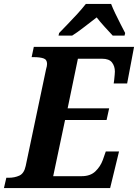

<svg xmlns="http://www.w3.org/2000/svg" viewBox="-42 -951 698 971"><path d="M-22 0 -10 -52H2Q32 -52 56 -63Q80 -74 88 -112L191 -601Q196 -617 196 -628Q196 -650 177.5 -656Q159 -662 130 -662H118L129 -714H636L601 -529H533Q534 -534 535.5 -547Q537 -560 538 -573Q539 -586 539 -589Q539 -616 524.5 -635Q510 -654 474 -654H352L300 -403H510L497 -344H287L227 -60H371Q415 -60 440.5 -84.5Q466 -109 478 -142L493 -185H560L515 0ZM257 -784Q275 -803 300 -828.5Q325 -854 349.5 -881Q374 -908 392 -931H520Q528 -910 541 -883Q554 -856 567.5 -829.5Q581 -803 591 -784L588 -771H528Q512 -788 487.5 -815Q463 -842 447 -863Q417 -840 383.5 -814Q350 -788 323 -771H254Z"/></svg>

Font: Noto Serif SemiCondensed
Style: Bold Italic
Weight: 700
Width: 4
Italic angle: -12°
Designer: Monotype Design Team
Foundry: Monotype Imaging Inc.
Version: Version 2.014